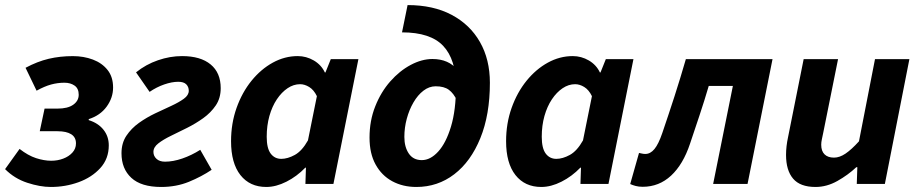

<svg xmlns="http://www.w3.org/2000/svg" viewBox="-32 -731 3650 763"><path d="M170.1 12Q127.1 12 76.3 -4.7Q25.4 -21.4 -11.8 -58.9L45.8 -139.2Q79.5 -112.9 111.5 -102.5Q143.5 -92.2 171.6 -92.2Q197.1 -92.2 219.4 -100.7Q241.8 -109.2 255.8 -124.7Q269.9 -140.1 269.9 -161.2Q269.9 -185.6 251 -197.5Q232.1 -209.5 196.5 -209.5H126L145.1 -299.4H196.5Q237.3 -299.4 259 -314.8Q280.8 -330.3 280.8 -354.4Q280.8 -379.4 264.4 -390.8Q248 -402.3 224 -402.3Q197.4 -402.3 171.2 -395.2Q144.9 -388 113.4 -370.6L69.5 -461.6Q116.4 -486.7 161.6 -497.4Q206.8 -508 257.4 -508Q300.6 -508 337.1 -494.3Q373.6 -480.5 395.5 -452.9Q417.4 -425.4 417.4 -383.1Q417.4 -342.4 391.8 -307.2Q366.2 -272.1 320.6 -257.6V-253.6Q358.1 -242 379.2 -215.5Q400.3 -189 400.3 -153.4Q400.3 -100.1 366.6 -63.1Q332.8 -26 280.3 -7Q227.8 12 170.1 12Z M608.5 12Q529.2 12 490 -24.2Q450.8 -60.3 450.8 -122Q450.8 -162.4 470.3 -191.6Q489.9 -220.9 520.2 -242.6Q550.5 -264.2 584.5 -280.4Q618.6 -296.5 648.9 -310.4Q679.2 -324.4 698.7 -338.6Q718.2 -352.8 718.2 -370.2Q718.2 -385.7 708.2 -395.9Q698.1 -406 676.4 -406Q651.2 -406 620.5 -395.4Q589.8 -384.7 562.5 -365.9L508.6 -443.5Q547.6 -475 595.6 -491.5Q643.5 -508.1 691.5 -508.1Q765.1 -508.1 805.1 -474.9Q845.1 -441.8 845.1 -380.5Q845.1 -341.2 825.6 -312.2Q806 -283.2 775.7 -261.5Q745.4 -239.8 711.4 -222.8Q677.3 -205.9 647 -191.1Q616.7 -176.4 597.2 -161.2Q577.7 -146 577.7 -127.3Q577.7 -111.1 589.9 -99.8Q602 -88.5 623.7 -88.5Q655.8 -88.5 692.5 -101.1Q729.2 -113.7 763.8 -135.6L809.1 -56.2Q769.2 -29.3 718.9 -8.6Q668.5 12 608.5 12Z M1026.2 12Q960.7 12 923.4 -35.3Q886.2 -82.6 886.2 -169.9Q886.2 -240.5 908.1 -302.2Q930 -363.8 967.5 -410.1Q1005 -456.3 1052.3 -482.2Q1099.6 -508.1 1151.1 -508.1Q1185.2 -508.1 1215.1 -490.7Q1244.9 -473.2 1259 -443H1261.3L1282.6 -496.1H1392.3L1293 0H1181.7L1183.8 -64.8H1181.4Q1147.7 -29.9 1106.3 -9Q1064.8 12 1026.2 12ZM1085.8 -99.7Q1111.1 -99.7 1139.7 -115.4Q1168.2 -131.1 1191.8 -173.1L1227.3 -348.9Q1215 -374.2 1196.7 -385.3Q1178.5 -396.4 1160.6 -396.4Q1134.6 -396.4 1110.8 -380.4Q1087 -364.4 1068.2 -336.3Q1049.4 -308.2 1038.6 -270.1Q1027.9 -231.9 1027.9 -187.4Q1027.9 -141.9 1043.6 -120.8Q1059.4 -99.7 1085.8 -99.7Z M1622.5 12Q1568.8 12 1526.7 -10.8Q1484.6 -33.6 1460.6 -77.3Q1436.5 -120.9 1436.5 -184.2Q1436.5 -251.4 1459.2 -308.4Q1481.8 -365.5 1518.9 -407.5Q1555.9 -449.5 1600.1 -473Q1644.3 -496.5 1686.5 -496.5Q1718.9 -496.5 1743.9 -485.5Q1769 -474.5 1785.7 -452.9Q1802.3 -431.3 1808.9 -399.8L1784 -331.5Q1770.8 -360.1 1751.7 -374.1Q1732.7 -388.1 1699.4 -388.1Q1673.4 -388.1 1650.8 -370.7Q1628.1 -353.3 1611.1 -324Q1594 -294.6 1584.5 -259.2Q1574.9 -223.8 1574.9 -186.9Q1574.9 -147 1592.5 -120.9Q1610.1 -94.7 1644.3 -94.7Q1678.4 -94.7 1709.4 -128.6Q1740.4 -162.5 1760.2 -227.9Q1780 -293.4 1780 -387.9Q1780 -494.5 1729.4 -548.5Q1678.7 -602.4 1565.6 -602.4L1587.7 -710.8Q1689.7 -710.8 1762.7 -672.1Q1835.8 -633.3 1875.3 -564Q1914.8 -494.7 1914.8 -402.1Q1914.8 -275.2 1876.9 -182.1Q1839 -88.9 1773.2 -38.5Q1707.4 12 1622.5 12Z M2119.2 12Q2053.7 12 2016.4 -35.3Q1979.2 -82.6 1979.2 -169.9Q1979.2 -240.5 2001.1 -302.2Q2023 -363.8 2060.5 -410.1Q2098 -456.3 2145.3 -482.2Q2192.6 -508.1 2244.1 -508.1Q2278.2 -508.1 2308.1 -490.7Q2337.9 -473.2 2352 -443H2354.3L2375.6 -496.1H2485.3L2386 0H2274.7L2276.8 -64.8H2274.4Q2240.7 -29.9 2199.3 -9Q2157.8 12 2119.2 12ZM2178.8 -99.7Q2204.1 -99.7 2232.7 -115.4Q2261.2 -131.1 2284.8 -173.1L2320.3 -348.9Q2308 -374.2 2289.7 -385.3Q2271.5 -396.4 2253.6 -396.4Q2227.6 -396.4 2203.8 -380.4Q2180 -364.4 2161.2 -336.3Q2142.4 -308.2 2131.6 -270.1Q2120.9 -231.9 2120.9 -187.4Q2120.9 -141.9 2136.6 -120.8Q2152.4 -99.7 2178.8 -99.7Z M2522.1 11.3Q2506.4 11.3 2494.4 8.1Q2482.5 5 2472.4 0.4L2507.4 -123.2Q2513.1 -122.2 2519.3 -120.7Q2525.5 -119.2 2532.4 -119.2Q2552.8 -119.2 2568.9 -138.9Q2585 -158.6 2599.8 -202Q2624.8 -275.1 2648.4 -348.1Q2671.9 -421 2693.6 -496.1H3038L2938.7 0H2802L2880.4 -389.4H2784.5Q2767.1 -330.3 2748.3 -273.9Q2729.6 -217.5 2710.2 -160.1Q2682.7 -77.5 2634.9 -33.1Q2587 11.3 2522.1 11.3Z M3208.8 12Q3147.8 12 3119.8 -21Q3091.7 -54 3091.7 -115.4Q3091.7 -132.4 3093.7 -150Q3095.7 -167.6 3099.7 -186L3161.7 -496H3298.4L3239.5 -203.4Q3236.5 -188.6 3234 -177.2Q3231.5 -165.8 3231.5 -155.9Q3231.5 -130.5 3244.8 -117.6Q3258 -104.6 3282.3 -104.6Q3304.5 -104.6 3328.1 -120.6Q3351.8 -136.6 3381.5 -169.4L3445.2 -496H3581.9L3484.4 0H3372.8L3375 -66.6H3371Q3337.8 -35.3 3295.6 -11.7Q3253.4 12 3208.8 12Z"/></svg>

Font: Source Sans Variable
Style: Italic
Weight: 200
Italic angle: -11°
Designer: Paul D. Hunt
Foundry: Adobe Systems Incorporated
Version: Version 3.006;hotconv 1.0.111;makeotfexe 2.5.65597